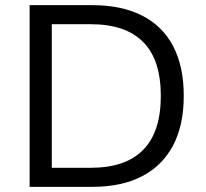

<svg xmlns="http://www.w3.org/2000/svg" viewBox="-20 -725 801 745"><path d="M95 0V-705H338Q452 -705 531.5 -664.5Q611 -624 652 -545.5Q693 -467 693 -353Q693 -239 651.5 -160.5Q610 -82 531 -41Q452 0 338 0ZM181 -74H333Q467 -74 535.5 -143.5Q604 -213 604 -353Q604 -493 535.5 -562Q467 -631 333 -631H181Z"/></svg>

Font: Nunito Sans 10pt
Style: Regular
Weight: 400
Designer: Vernon Adams
Foundry: Vernon Adams
Version: Version 3.101;gftools[0.9.27]